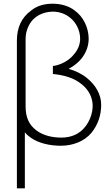

<svg xmlns="http://www.w3.org/2000/svg" viewBox="-20 -786 608 1056"><path d="M460.4 -355.2C430.2 -380.2 394.8 -396.9 357.3 -407.3C379.2 -418.8 399 -433.3 415.6 -450C447.9 -482.3 467.7 -527.1 467.7 -571.9C467.7 -632.3 439.6 -693.8 389.6 -729.2C357.3 -754.2 312.5 -765.6 270.8 -765.6C229.2 -765.6 186.5 -757.3 150 -727.1C99 -689.6 72.9 -635.4 72.9 -562.5V250H116.7V-58.3C126 -46.9 137.5 -36.5 150 -28.1C194.8 3.1 257.3 15.6 314.6 15.6C380.2 15.6 444.8 -8.3 484.4 -57.3C517.7 -99 536.5 -151 536.5 -209.4C536.5 -266.7 506.3 -316.7 460.4 -355.2ZM450 -90.6C418.8 -50 374 -29.2 317.7 -29.2C269.8 -29.2 218.8 -39.6 180.2 -68.8C137.5 -101 120.8 -142.7 120.8 -202.1V-574C120.8 -617.7 141.7 -664.6 174 -689.6C202.1 -711.5 236.5 -721.9 271.9 -721.9C305.2 -721.9 339.6 -710.4 365.6 -688.5C400 -661.5 420.8 -616.7 420.8 -572.9C420.8 -541.7 408.3 -510.4 384.4 -484.4C359.4 -453.1 313.5 -428.1 270.8 -422.9V-379.2C328.1 -372.9 386.5 -360.4 435.4 -317.7C467.7 -289.6 489.6 -250 489.6 -204.2C489.6 -163.5 474 -121.9 450 -90.6Z"/></svg>

Font: Manrope Thin
Style: Regular
Weight: 100
Width: 4
Designer: Michael Sharanda
Foundry: Michael Sharanda
Version: Version 2.000;PS 002.000;hotconv 1.0.88;makeotf.lib2.5.64775